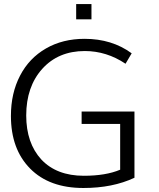

<svg xmlns="http://www.w3.org/2000/svg" viewBox="-20 -914 782 944"><path d="M429.7 -818.8V-894H354.5V-818.8ZM390.1 10.3C485.8 10.3 569.3 -6.3 641.1 -40V-365.7H381.3V-304.7H570.8V-79.6C523.4 -59.6 463.9 -49.8 392.1 -49.8C302.7 -49.8 232.9 -76.7 183.1 -129.9C133.8 -183.6 108.9 -255.9 108.9 -346.2C108.9 -440.4 135.3 -517.1 187.5 -575.2C240.2 -633.8 310.1 -663.1 397 -663.1C468.3 -663.1 535.2 -642.1 597.2 -600.6L627.4 -651.9C563 -699.2 485.8 -723.1 396 -723.1C324.2 -723.1 261.2 -707.5 206.1 -675.8C150.9 -644 108.4 -599.6 78.6 -542C48.8 -484.9 33.7 -418.9 33.7 -344.2C33.7 -235.4 64.9 -149.4 127.9 -85.4C190.9 -21.5 278.3 10.3 390.1 10.3Z"/></svg>

Font: Ride Light
Style: Regular
Weight: 300
Version: Version 3.000